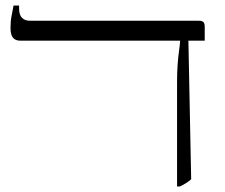

<svg xmlns="http://www.w3.org/2000/svg" viewBox="-20 -667 815 694"><path d="M620 7V-368Q620 -405 622 -433Q624 -461 627 -482Q630 -503 631 -519V-520H53Q36 -520 27 -530.5Q18 -541 18 -566Q18 -578 19 -590Q20 -602 23 -615.5Q26 -629 29 -647H49V-636Q49 -613 59.5 -602.5Q70 -592 88 -592H699Q710 -592 715 -587.5Q720 -583 720 -570V-520H661L671 -19Q663 -12 653 -5.5Q643 1 630 7Z"/></svg>

Font: Noto Serif Hebrew Light
Style: Regular
Weight: 300
Version: Version 2.003